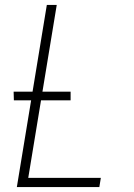

<svg xmlns="http://www.w3.org/2000/svg" viewBox="-20 -755 540 775"><path d="M48 0 169 -735H209L94 -37H387L381 0ZM265 -350H36L35 -385H265Z"/></svg>

Font: Iosevka Term Curly XLt Obl
Style: Regular
Weight: 200
Italic angle: -9°
Designer: Belleve Invis
Foundry: Belleve Invis
Version: Version 32.3.0